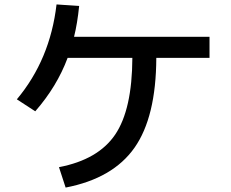

<svg xmlns="http://www.w3.org/2000/svg" viewBox="-20 -811 1040 866"><path d="M925 -645V-550H685Q684 -283 586.5 -144.5Q489 -6 276 35L246 -57Q423 -91 499.5 -204Q576 -317 577 -550H285Q237 -421 139 -309L56 -363Q206 -542 235 -791L337 -784Q329 -705 314 -645Z"/></svg>

Font: M PLUS 1p Medium
Style: Regular
Weight: 500
Version: Version 1.062